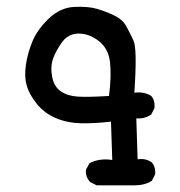

<svg xmlns="http://www.w3.org/2000/svg" viewBox="-20 -428 540 577"><path d="M270.5 128.9 251 119.1Q236.3 103.5 238.3 82L249 62.5Q278.3 46.9 317.4 52.7L313.5 -62.5Q264.6 -56.6 223.1 -57.6Q181.6 -58.6 147.5 -73.2Q113.3 -87.9 90.8 -115.7Q68.4 -143.6 60.5 -169.9Q52.7 -196.3 57.6 -231.4Q62.5 -266.6 77.1 -302.7Q91.8 -338.9 126.5 -372.1Q161.1 -405.3 203.1 -407.2Q245.1 -409.2 271.5 -401.4Q297.9 -393.6 322.8 -381.8Q347.7 -370.1 358.9 -350.1Q370.1 -330.1 381.3 -305.7Q392.6 -281.2 383.8 -149.4Q413.1 -153.3 434.6 -139.6Q446.3 -126 444.3 -103.5L434.6 -84Q415 -70.3 389.6 -72.3L393.6 50.8Q418.9 46.9 436.5 60.5Q448.2 74.2 446.3 95.7L436.5 115.2Q415 128.9 385.7 128.9ZM307.6 -139.6Q315.4 -201.2 310.5 -241.7Q305.7 -282.2 276.9 -304.7Q248 -327.1 216.8 -327.1Q185.5 -327.1 167 -301.8Q148.4 -276.4 139.6 -252Q130.9 -227.5 136.7 -197.3Q142.6 -167 163.1 -153.3Q183.6 -139.6 213.4 -137.7Q243.2 -135.7 307.6 -139.6Z"/></svg>

Font: JasonHandwriting2
Style: Regular
Weight: 400
Version: Version 1.05.10